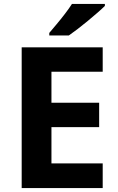

<svg xmlns="http://www.w3.org/2000/svg" viewBox="-20 -954 600 974"><path d="M501 0H90V-714H501V-590H241V-433H483V-309H241V-125H501ZM512 -924Q498 -910 475 -890Q452 -870 425.5 -848Q399 -826 373.5 -806.5Q348 -787 329 -774H230V-787Q246 -806 267.5 -831.5Q289 -857 310 -884.5Q331 -912 345 -934H512Z"/></svg>

Font: Noto Sans Tai Tham
Style: Regular
Weight: 400
Designer: Monotype Design Team 2013. Revised by David WIlliams 2020
Foundry: Monotype Imaging Inc.
Version: Version 2.002